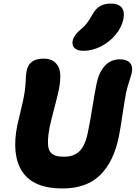

<svg xmlns="http://www.w3.org/2000/svg" viewBox="-20 -1045 762 1078"><path d="M449.2 -759.8Q414.1 -759.8 398.4 -775.1Q382.8 -790.5 388.2 -816.9Q394.5 -847.2 430.2 -877Q453.1 -895.5 467.5 -914.3Q481.9 -933.1 499 -963.9Q518.1 -997.6 543 -1011.2Q567.9 -1024.9 602.1 -1024.9Q644.5 -1024.9 662.8 -1002.9Q681.2 -981 672.9 -938Q663.1 -890.6 628.2 -849.1Q593.3 -807.6 545.2 -783.7Q497.1 -759.8 449.2 -759.8ZM330.1 13.2Q168.9 13.2 106.2 -79.8Q43.5 -172.9 77.1 -341.8Q83 -369.1 95.2 -418.5Q107.4 -467.8 110.8 -485.8Q122.1 -540.5 123.8 -583.7Q125.5 -627 128.9 -645Q136.2 -682.1 160.2 -699Q184.1 -715.8 225.1 -715.8Q251.5 -715.8 270.5 -707Q289.6 -698.2 303.2 -678.2Q316.9 -658.2 318.4 -625.2Q319.8 -592.3 311 -543.9Q304.7 -512.7 284.9 -437.5Q265.1 -362.3 258.8 -332Q251 -290.5 249.5 -261.5Q248 -232.4 252.7 -213.6Q257.3 -194.8 269.5 -184.1Q281.7 -173.3 298.3 -169.2Q314.9 -165 339.8 -165Q394.5 -165 426.8 -196.5Q459 -228 474.1 -305.2Q485.4 -359.4 498.5 -441.4Q511.7 -523.4 522 -574.2Q534.7 -637.7 568.1 -674.8Q601.6 -711.9 652.8 -711.9Q690.9 -711.9 708.7 -693.1Q726.6 -674.3 720.2 -638.2Q717.3 -624.5 705.6 -588.4Q693.8 -552.2 687 -520Q680.2 -484.4 668.2 -403.8Q656.2 -323.2 647.9 -280.8Q619.1 -137.2 542.2 -62Q465.3 13.2 330.1 13.2Z"/></svg>

Font: Shantell Sans Normal
Style: Italic
Weight: 800
Italic angle: -11.31°
Designer: Stephen Nixon, Anya Danilova, Shantell Martin
Foundry: Arrow Type
Version: Version 1.006;[559af2be0]